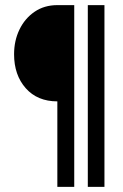

<svg xmlns="http://www.w3.org/2000/svg" viewBox="-20 -725 482 750"><path d="M204 5V-329Q126 -329 80.5 -380.5Q35 -432 35 -513Q35 -566 56 -609.5Q77 -653 115 -679Q153 -705 204 -705H270V5ZM323 5V-705H388V5Z"/></svg>

Font: Stick No Bills SemiBold
Style: Regular
Weight: 600
Designer: Kosala Senevirathne, Siva Puranthara, Lasantha Premarathna, Tharique Azeez
Foundry: mooniak
Version: Version 2.000